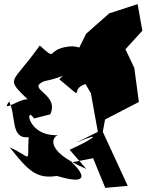

<svg xmlns="http://www.w3.org/2000/svg" viewBox="-20 -821 711 932"><path d="M432 -53 491 91 600 81 479 -181 490 -241 654 -326 632 -491 589 -582 671 -672 648 -801 510 -756 398 -657 334 -528C480 -415 445 -612 312 -595C199 -580 263 -519 173 -600C33 -402 1 -451 125 -328C114 -377 -57 -236 46 -354L24 -329C60 -259 29 -145 119 -155C111 -22 140 -55 27 -106C116 7 157 49 256 33C448 91 358 -7 328 -33ZM421 -369 455 -181 351 -129C498 -190 417 -138 318 -94L399 -1C183 -93 240 -163 263 -165C110 -157 101 -314 145 -246L224 -266C271 -367 102 -388 195 -427C336 -455 319 -495 268 -436C409 -320 308 -385 395 -413Z"/></svg>

Font: Asimov Silicon
Style: Regular
Weight: 400
Designer: Google
Version: Version 2.000980; 2014